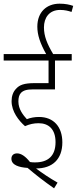

<svg xmlns="http://www.w3.org/2000/svg" viewBox="-20 -916 418 1044"><path d="M190 -246C245 -246 282 -213 282 -143C282 -68 241 -33 171 -33C162 -33 153 -33 143 -35C118 -67 94 -82 73 -82C55 -82 42 -72 42 -53C42 -18 84 -6 130 -3C173 34 221 71 274 108L293 77C251 53 209 25 176 0C265 0 319 -50 319 -142C319 -226 272 -280 192 -280C169 -280 146 -276 126 -268C106 -290 80 -322 80 -364C80 -385 84 -400 94 -411C107 -424 124 -430 161 -430H279V-587H370V-622H269C236 -678 219 -719 219 -767C219 -819 247 -862 307 -862C332 -862 352 -857 369 -851L378 -884C358 -891 335 -896 304 -896C234 -896 183 -851 183 -771C183 -726 198 -681 231 -622H0V-587H244V-464H169C111 -464 86 -454 68 -434C51 -417 43 -393 43 -366C43 -309 82 -260 116 -230C141 -241 164 -246 190 -246Z"/></svg>

Font: Noto Sans Devanagari UI ExtraCondensed ExtraLight
Style: Regular
Weight: 200
Width: 2
Designer: Jelle Bosma - Monotype Design Team
Foundry: Monotype Imaging Inc.
Version: Version 2.004